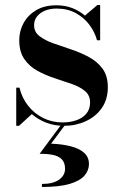

<svg xmlns="http://www.w3.org/2000/svg" viewBox="-20 -490 488 763"><path d="M44.5 10V-141.5H57.5Q67 -101 91.8 -69.8Q116.5 -38.5 151.8 -21Q187 -3.5 228.5 -3.5Q258.5 -3.5 283.2 -12Q308 -20.5 323 -38.2Q338 -56 338 -82.5Q338 -111.5 317.8 -128.2Q297.5 -145 265.5 -156.2Q233.5 -167.5 197.2 -179.2Q161 -191 129 -208.5Q97 -226 76.8 -255Q56.5 -284 56.5 -330.5Q56.5 -367 73.8 -398.5Q91 -430 123.8 -449.5Q156.5 -469 204 -469Q239 -469 267.5 -457.8Q296 -446.5 317.5 -428L367 -470H378V-330H365.5Q357 -362 335.8 -390.8Q314.5 -419.5 281.5 -437.8Q248.5 -456 204.5 -456Q179.5 -456 159.2 -447.8Q139 -439.5 127.2 -424.8Q115.5 -410 115.5 -390Q115.5 -363 136.8 -346.5Q158 -330 191.5 -318Q225 -306 262.2 -293.8Q299.5 -281.5 333 -263.5Q366.5 -245.5 387.5 -217Q408.5 -188.5 408.5 -143.5Q408.5 -94.5 384.2 -60.2Q360 -26 320.2 -8Q280.5 10 234.5 10Q197 10 164.5 -2.2Q132 -14.5 106.5 -36.5L55.5 10ZM146.5 253V241Q191 241 214.8 224Q238.5 207 238.5 180.5Q238.5 155.5 225 142.5Q211.5 129.5 188.5 125.2Q165.5 121 137.5 121L224 4.5H240L183 81Q226 82.5 260 91Q294 99.5 313.8 116.8Q333.5 134 333.5 162Q333.5 187 315.8 207.8Q298 228.5 257 240.8Q216 253 146.5 253Z"/></svg>

Font: Bodoni Moda 18pt SemiBold
Style: Regular
Weight: 600
Designer: Owen Earl
Foundry: indestructible type
Version: Version 2.005